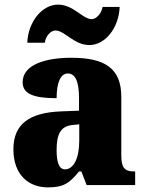

<svg xmlns="http://www.w3.org/2000/svg" viewBox="-20 -801 628 831"><path d="M367 -606C434 -606 494 -678 498 -771H424C420 -744 397 -718 377 -718C338 -718 298 -781 231 -781C163 -781 102 -708 98 -616H174C177 -643 198 -669 220 -669C260 -669 300 -606 367 -606ZM187 10C254 10 280 -7 322 -59H332L355 0H565V-59H561C519 -59 505 -75 505 -129V-382C505 -506 433 -551 289 -551C174 -551 78 -520 78 -445C78 -395 125 -376 225 -376C225 -447 244 -483 273 -483C306 -483 322 -449 322 -375V-322L246 -319C107 -314 38 -264 38 -155C38 -43 105 10 187 10ZM261 -68C236 -68 225 -98 225 -151C225 -220 242 -255 294 -260L323 -263V-191C323 -117 299 -68 261 -68Z"/></svg>

Font: Noto Serif Tamil SemiCondensed Black
Style: Italic
Weight: 900
Width: 4
Italic angle: -12°
Designer: Indian Type Foundry, Tom Grace, and the Monotype Design Team
Foundry: Monotype Imaging Inc.
Version: Version 2.003